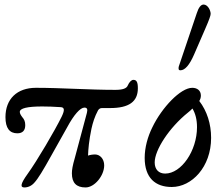

<svg xmlns="http://www.w3.org/2000/svg" viewBox="-20 -811 972 844"><path d="M87 13C103 13 119 6 131 -8C147 -25 170 -63 206 -128L275 -251C305 -307 333 -338 351 -338C363 -338 366 -331 362 -315L309 -117C299 -83 296 -64 296 -49C296 -7 316 13 356 13C396 13 438 -39 438 -84C438 -113 419 -132 398 -132C387 -132 375 -130 367 -127C368 -155 371 -192 382 -245C388 -272 396 -298 411 -326C415 -332 420 -336 428 -336H464C547 -336 586 -364 586 -423C586 -451 580 -460 566 -460C558 -460 548 -450 542 -436C537 -422 519 -416 487 -416C370 -416 249 -425 138 -425C55 -425 4 -376 4 -296C4 -248 22 -225 56 -225C79 -225 91 -237 91 -261C91 -277 86 -287 78 -296C72 -304 67 -312 67 -319C67 -335 100 -343 166 -343C191 -343 216 -342 247 -340C265 -339 264 -325 251 -298C221 -237 143 -104 101 -46C70 -3 68 13 87 13Z M773 -502C793 -502 813 -525 833 -571L882 -684C900 -725 906 -743 906 -750C906 -766 893 -791 875 -791C863 -791 853 -778 845 -753L766 -519C765 -516 765 -513 765 -510C765 -505 767 -502 773 -502ZM735 11C823 11 908 -77 908 -205C908 -266 890 -323 856 -367C861 -375 863 -383 863 -391C863 -413 847 -425 825 -425C774 -425 692 -339 650 -252C629 -210 616 -162 616 -117C616 -29 663 11 735 11ZM660 -97C660 -152 724 -250 806 -316C814 -322 820 -328 826 -334C839 -312 846 -285 846 -252C846 -148 777 -48 706 -48C678 -48 660 -66 660 -97Z"/></svg>

Font: Junicode Two Beta SemiCondensed Medium
Style: Italic
Weight: 500
Width: 4
Italic angle: -10°
Version: Version 1.063